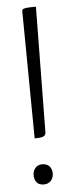

<svg xmlns="http://www.w3.org/2000/svg" viewBox="-52 -735 292 769"><g transform="rotate(-5 93.5 -351.0)"><path d="M72 -182 67 -694Q67 -700 72 -702.5Q77 -705 89.5 -706Q102 -707 123 -707L117 -203Q117 -194 112 -189.5Q107 -185 97.5 -183.5Q88 -182 72 -182ZM93 5Q73 5 64 -6.5Q55 -18 55 -36Q55 -52 65 -64Q75 -76 93 -76Q112 -76 122 -64.5Q132 -53 132 -36Q132 -19 121.5 -7Q111 5 93 5Z"/></g></svg>

Font: Yanone Kaffeesatz ExtraLight Light
Style: Regular
Weight: 300
Version: Version 2.003